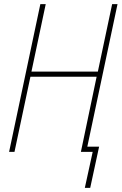

<svg xmlns="http://www.w3.org/2000/svg" viewBox="-20 -734 588 928"><path d="M416 174 459 -25H402L548 -714H522L453 -388H132L201 -714H175L24 0H50L127 -363H447L371 0H428L390 174Z"/></svg>

Font: Noto Sans Display SemiCondensed Thin
Style: Italic
Weight: 250
Width: 4
Designer: Monotype Design team
Foundry: Monotype Imaging Inc.
Version: 1.000